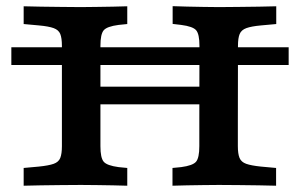

<svg xmlns="http://www.w3.org/2000/svg" viewBox="-20 -591 954 611"><path d="M16.1 -384.1V-440.6H898.6V-384.1ZM177 -369.4V-445.2Q177 -469.8 171.8 -482.8Q166.6 -495.7 150.8 -501.5Q135 -507.3 103.7 -510.1L55.3 -514.5V-571Q77.7 -570.2 109.6 -569.8Q141.5 -569.4 173.6 -569Q205.7 -568.5 229.9 -568.5H237.9H243.2Q262.2 -568.5 287.6 -569Q313 -569.4 339.1 -569.8Q365.1 -570.2 385 -571V-514.5L357.4 -511.7Q320.4 -506.9 310 -494.6Q299.6 -482.3 299.6 -445.2V-369.4ZM614.3 -201.6 614.7 -445.2Q614.7 -482.3 604.3 -494.6Q593.9 -506.9 556.5 -511.7L529.4 -514.9V-571.4Q549.2 -570.6 575.3 -570Q601.3 -569.4 627.1 -569Q653 -568.5 671.1 -568.5H676.4H684.5Q708.7 -568.5 740.8 -569Q772.9 -569.4 804.7 -569.8Q836.6 -570.2 859.1 -571V-514.5L810.6 -510.1Q779.7 -507.3 763.9 -501.5Q748.1 -495.7 742.7 -482.8Q737.3 -469.8 737.3 -445.2L736.9 -201.6ZM229.9 -2.4Q205.7 -2.4 173.6 -2Q141.5 -1.6 109.6 -1.2Q77.7 -0.8 55.3 0V-56.5L103.7 -60.9Q135 -64.1 150.8 -69.7Q166.6 -75.3 171.8 -88.4Q177 -101.6 177 -125.8V-369.4H299.6V-125.8Q299.6 -88.6 310 -76.4Q320.4 -64.1 357.4 -59.2L385 -56.5V0Q365.1 -0.8 339.1 -1.2Q313 -1.6 287.6 -2Q262.2 -2.4 243.2 -2.4H237.9ZM251.8 -258.9V-315.3H662.5V-258.9ZM670.7 -2.4Q652.5 -2.4 626.7 -2Q600.9 -1.6 574.8 -1.2Q548.8 -0.8 528.9 0V-56.5L556.5 -59.2Q593.5 -64.1 603.9 -76.4Q614.3 -88.6 614.3 -125.8V-201.6H736.9V-125.8Q736.9 -101.6 742.3 -88.4Q747.7 -75.3 763.5 -69.7Q779.3 -64.1 810.2 -60.9L858.6 -56.5V0Q836.2 -0.8 804.3 -1.2Q772.4 -1.6 740.3 -2Q708.2 -2.4 684.1 -2.4H676Z"/></svg>

Font: Playfair 5pt SemiExpanded Light
Style: Regular
Weight: 300
Width: 6
Designer: Claus Eggers Sørensen
Foundry: Claus Eggers Sørensen
Version: Version 2.203